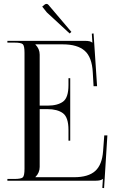

<svg xmlns="http://www.w3.org/2000/svg" viewBox="-20 -929 592 987"><path d="M338 -757 221 -865 197 -895 209 -905Q214 -909 219 -909Q225 -909 229 -904L347 -765ZM341 -206H332V-261Q332 -326 303.5 -347Q275 -368 224 -368H184V-71Q184 -41 162 -19V-18H361Q434 -18 469.5 -50Q505 -82 510 -153L516 -233H532L515 38L506 37L509 -9H508Q499 0 471 0H18V-9H53Q89 -9 97.5 -17.5Q106 -26 106 -62V-657Q106 -693 97.5 -701.5Q89 -710 53 -710H18V-719H417Q445 -719 454 -710H455L452 -756L461 -757L479 -486H461L457 -556Q453 -635 415.5 -668Q378 -701 303 -701H162V-700Q184 -678 184 -648V-386H224Q276 -386 304 -406.5Q332 -427 332 -492V-527H341Z"/></svg>

Font: FoglihtenNo06
Style: Regular
Weight: 500
Designer: gluk (gluksza@wp.pl)
Foundry: gluk (gluksza@wp.pl)
Version: Version 0.76